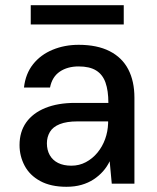

<svg xmlns="http://www.w3.org/2000/svg" viewBox="-20 -705 604 737"><path d="M235 12Q175 12 134.5 -10Q94 -32 74.5 -69Q55 -106 55 -148Q55 -199 80.5 -235Q106 -271 154 -290.5Q202 -310 268 -310H396Q396 -357 385 -388Q374 -419 349 -434.5Q324 -450 282 -450Q239 -450 209.5 -430Q180 -410 172 -369H72Q78 -422 107 -458.5Q136 -495 182 -514Q228 -533 282 -533Q353 -533 401 -508.5Q449 -484 472.5 -438.5Q496 -393 496 -330V0H409L401 -86Q391 -65 375.5 -47.5Q360 -30 339.5 -16.5Q319 -3 293 4.5Q267 12 235 12ZM254 -69Q284 -69 309.5 -82.5Q335 -96 354 -119Q373 -142 383.5 -171Q394 -200 395 -232V-239H277Q236 -239 209.5 -228.5Q183 -218 171.5 -198.5Q160 -179 160 -155Q160 -129 171 -109.5Q182 -90 203 -79.5Q224 -69 254 -69ZM98 -611V-685H455V-611Z"/></svg>

Font: DM Sans 10pt Medium
Style: Regular
Weight: 500
Version: Version 4.004;gftools[0.9.30]